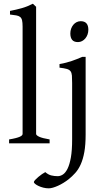

<svg xmlns="http://www.w3.org/2000/svg" viewBox="-20 -777 570 1041"><path d="M29.3 0V-21Q50.3 -24.4 64.5 -28.1Q78.6 -31.7 86.9 -35.4Q95.2 -39.1 98.9 -43Q102.5 -46.9 102.5 -50.8V-632.8Q102.5 -654.8 99.6 -667Q96.7 -679.2 88.9 -685.3Q81.1 -691.4 67.9 -693.6Q54.7 -695.8 34.2 -698.2V-717.8Q69.3 -724.6 98.6 -732.9Q127.9 -741.2 158.2 -756.8L175.8 -740.2V-50.8Q175.8 -43.5 192.4 -35.6Q209 -27.8 249 -21V0ZM444.3 -48.3Q444.3 7.8 437.3 47.1Q430.2 86.4 417.7 114Q405.3 141.6 388.2 160.6Q371.1 179.7 351.6 195.3Q338.4 205.6 323.7 214.6Q309.1 223.6 294.4 230.2Q279.8 236.8 266.8 240.5Q253.9 244.1 244.6 244.1Q229.5 244.1 215.1 240.5Q200.7 236.8 189.2 231.4Q177.7 226.1 170.7 220.2Q163.6 214.4 163.6 210.4Q163.6 206.1 170.7 198.5Q177.7 190.9 187.5 182.6Q197.3 174.3 207.8 167Q218.3 159.7 225.6 156.2Q241.2 169.9 257.8 174.1Q274.4 178.2 293 178.2Q307.1 178.2 321 169.2Q335 160.2 346.2 137.7Q357.4 115.2 364.3 76.7Q371.1 38.1 371.1 -21V-327.1Q371.1 -352.1 369.9 -367.2Q368.7 -382.3 362.3 -390.9Q356 -399.4 342 -403.3Q328.1 -407.2 302.7 -410.2V-429.7Q323.2 -433.1 339.1 -437.5Q355 -441.9 369.4 -446.5Q383.8 -451.2 397.2 -456.8Q410.6 -462.4 426.3 -468.8H444.3ZM459 -615.7Q459 -602.1 454.6 -589.8Q450.2 -577.6 442.6 -568.6Q435.1 -559.6 424.8 -554.2Q414.6 -548.8 402.8 -548.8Q380.9 -548.8 371.1 -561Q361.3 -573.2 361.3 -595.7Q361.3 -609.4 365.7 -621.6Q370.1 -633.8 377.7 -642.8Q385.3 -651.9 395.5 -657Q405.8 -662.1 417.5 -662.1Q459 -662.1 459 -615.7Z"/></svg>

Font: Noto Serif Devanagari
Style: Bold
Weight: 700
Designer: Monotype Design Team
Foundry: Monotype Imaging Inc.
Version: Version 1.01